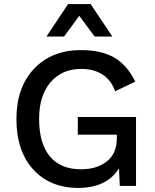

<svg xmlns="http://www.w3.org/2000/svg" viewBox="-20 -917 764 947"><path d="M534.2 -736.8H446.8L371.1 -838.9L295.9 -736.8H209L315.9 -897H426.8ZM366.2 9.8Q226.6 9.8 143.8 -81.3Q61 -172.4 61 -330.1Q61 -486.3 148.2 -578.1Q235.4 -669.9 378.9 -669.9Q481 -669.9 544.7 -632.3Q608.4 -594.7 647 -514.2L547.9 -466.8Q529.3 -521 486.1 -549.1Q442.9 -577.1 379.9 -577.1Q285.6 -577.1 229.2 -511.2Q172.9 -445.3 172.9 -330.1Q172.9 -210 225.6 -146Q278.3 -82 379.9 -82Q458 -82 507.1 -121.1Q556.2 -160.2 556.2 -233.9V-252.9H363.8V-339.8H650.9V0H570.8L566.9 -86.9Q506.8 9.8 366.2 9.8Z"/></svg>

Font: Work Sans Medium
Style: Regular
Weight: 500
Designer: Wei Huang
Foundry: Wei Huang
Version: Version 2.012